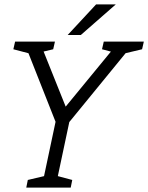

<svg xmlns="http://www.w3.org/2000/svg" viewBox="-20 -857 677 877"><path d="M280 -370 524 -667H597L297 -300H234L89 -667H161ZM240 -330H303L233 0H170ZM49 -667H129L117 -612L41 -632ZM454 -667H534L522 -612L446 -632ZM139 -612 151 -667H231L223 -632ZM545 -612 557 -667H637L629 -632ZM100 0 107 -35 192 -55 180 0ZM223 0 235 -55 310 -35 303 0ZM509 -837 349 -697H289L419 -837Z"/></svg>

Font: Epunda Slab Light
Style: Italic
Weight: 300
Italic angle: -12°
Designer: Simon Atzbach
Foundry: typofactur
Version: Version 1.102